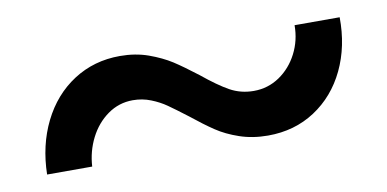

<svg xmlns="http://www.w3.org/2000/svg" viewBox="-33 -456 602 299"><g transform="rotate(-10 268.0 -307.0)"><path d="M166 -387.7Q190.4 -387.7 210.9 -380.4Q231.4 -373 246.6 -363.3Q261.7 -353.5 283.2 -336.9Q307.6 -316.9 324.7 -307.4Q341.8 -297.9 362.3 -297.9Q384.8 -297.9 403.1 -310.3Q421.4 -322.8 431.9 -343.3Q442.4 -363.8 442.4 -387.7H513.7Q514.2 -341.8 496.6 -304.9Q479 -268.1 446.5 -246.8Q414.1 -225.6 372.1 -225.6Q347.7 -225.6 327.1 -232.7Q306.6 -239.7 291.3 -250Q275.9 -260.3 255.9 -276.4Q236.8 -291 226.3 -298.3Q215.8 -305.7 202.4 -311Q189 -316.4 173.8 -316.4Q151.9 -316.4 134 -303.7Q116.2 -291 105.7 -270.3Q95.2 -249.5 93.8 -225.6H22.5Q23.4 -271.5 41.7 -308.6Q60.1 -345.7 92.5 -366.7Q125 -387.7 166 -387.7Z"/></g></svg>

Font: Reddit Sans Strawberry
Style: Regular
Weight: 400
Designer: Stephen Hutchings
Foundry: Reddit
Version: Version 1.013